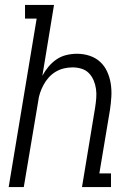

<svg xmlns="http://www.w3.org/2000/svg" viewBox="-20 -755 540 775"><path d="M15 0 128 -680H81V-735H198L151 -449Q161 -468 175.5 -485.5Q190 -503 208.5 -515.5Q227 -528 248.5 -533Q270 -538 291 -538Q317 -538 341.5 -530Q366 -522 384 -505.5Q402 -489 412.5 -466Q423 -443 427 -417.5Q431 -392 429.5 -365.5Q428 -339 424 -312L381 -55H428V0H311L364 -321Q367 -340 368.5 -359Q370 -378 367.5 -396Q365 -414 358 -430.5Q351 -447 339 -459.5Q327 -472 309.5 -477.5Q292 -483 273 -483Q256 -483 238.5 -479Q221 -475 205 -465.5Q189 -456 176.5 -442Q164 -428 155.5 -412Q147 -396 141.5 -379.5Q136 -363 134 -345L76 0Z"/></svg>

Font: Iosevka Slab Light
Style: Italic
Weight: 300
Italic angle: -9°
Monospace: yes
Designer: Belleve Invis
Foundry: Belleve Invis
Version: Version 11.1.1; ttfautohint (v1.8.3)